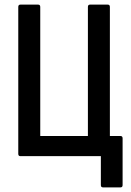

<svg xmlns="http://www.w3.org/2000/svg" viewBox="-20 -675 567 830"><path d="M425 135Q416 135 416 125V0H68Q59 0 59 -10V-645Q59 -655 68 -655H145Q154 -655 154 -645V-87H360V-645Q360 -655 369 -655H446Q455 -655 455 -645V-87H501Q510 -87 510 -77V125Q510 135 501 135Z"/></svg>

Font: Sofia Sans Condensed SemiBold
Style: Regular
Weight: 600
Designer: Botio Nikoltchev, Ani Petrova
Foundry: lettersoup
Version: Version 4.101